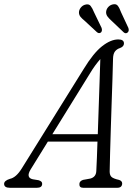

<svg xmlns="http://www.w3.org/2000/svg" viewBox="-58 -893 638 913"><path d="M87.5 -87Q64 -48 98 -40.5L125.5 -36Q143 -31 142.5 -19Q142.5 0 117.5 0H-11Q-38.5 0 -38.5 -19Q-38 -34 -11 -42.5Q18.5 -48.5 45.5 -92L340 -565Q386 -640.5 427.2 -673Q468.5 -705.5 504.5 -705.5Q531.5 -705.5 531.5 -686.5Q531.5 -671.5 512.5 -664.5Q497 -659.5 488.5 -648Q480 -636.5 479.5 -614Q478.5 -573.5 476.8 -517.8Q475 -462 472.8 -400Q470.5 -338 468.8 -277Q467 -216 465.5 -164Q464 -112 463.5 -77.5Q463.5 -60 472.2 -51.8Q481 -43.5 508 -37.5Q523 -33 523 -20Q522 0 499.5 0H337.5Q318.5 0 319.5 -18Q319.5 -31.5 336.5 -37.5L372 -44Q399.5 -51.5 400 -81.5Q401.5 -107 402.8 -142.5Q404 -178 405.5 -219.5H169.5ZM368 -541 191 -255H407Q409 -314.5 411.2 -378.8Q413.5 -443 415.5 -503.5Q417.5 -564 419 -612Q407.5 -599 394.2 -581Q381 -563 368 -541ZM518 -834 552.5 -760Q557 -746.5 549.5 -739Q540 -730.5 530 -739.5L470.5 -796Q460.5 -805 453.8 -813.8Q447 -822.5 446.5 -833.5Q446.5 -847 455 -857.5Q463.5 -868 476 -871.5Q494 -876.5 502.2 -865.5Q510.5 -854.5 518 -834ZM389.5 -834 425 -760.5Q429.5 -747 422.5 -739Q413 -731.5 403 -740L343 -795.5Q332.5 -804 325.5 -812.2Q318.5 -820.5 317.5 -831.5Q317 -845 325.5 -856Q334 -867 346 -870.5Q364 -876 372.8 -865Q381.5 -854 389.5 -834Z"/></svg>

Font: Fraunces 144pt SuperSoft Light
Style: Italic
Weight: 300
Italic angle: -16°
Version: Version 1.000;[b76b70a41]